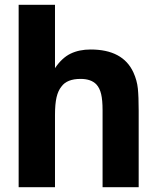

<svg xmlns="http://www.w3.org/2000/svg" viewBox="-20 -783 655 803"><path d="M58 0V-763H210V-498Q239 -541 275 -558.5Q311 -576 359 -576Q494 -576 538 -480Q553 -447 556.5 -413Q560 -379 560 -320V0H409V-322Q409 -364 403 -389.5Q397 -415 383 -430Q361 -453 317 -453Q260 -453 237 -421Q223 -404 216.5 -376Q210 -348 210 -302V0Z"/></svg>

Font: Open Sauce One ExtraBold
Style: Regular
Weight: 800
Designer: Alfredo Marco Pradil
Foundry: Creative Sauce Fz LLC
Version: Version 1.477